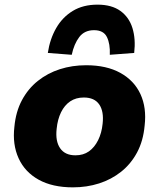

<svg xmlns="http://www.w3.org/2000/svg" viewBox="-20 -796 685 827"><path d="M294 11Q206 11 146.5 -22Q87 -55 60 -114.5Q33 -174 42 -250Q48 -315 74.5 -364.5Q101 -414 143 -447.5Q185 -481 238 -498Q291 -515 351 -515Q439 -515 498.5 -482Q558 -449 585 -390.5Q612 -332 603 -255Q597 -189 570.5 -139.5Q544 -90 502 -56.5Q460 -23 407 -6Q354 11 294 11ZM305 -127Q339 -127 363 -144Q387 -161 402.5 -192Q418 -223 422 -263Q428 -316 407.5 -346Q387 -376 341 -376Q307 -376 282.5 -359.5Q258 -343 243 -312.5Q228 -282 224 -241Q218 -188 239 -157.5Q260 -127 305 -127ZM289 -560 186 -568Q195 -628 222 -675Q249 -722 293.5 -749Q338 -776 400 -776Q461 -776 498.5 -749Q536 -722 550.5 -675Q565 -628 558 -568L453 -560Q455 -607 440.5 -636.5Q426 -666 385 -666Q344 -666 321.5 -636.5Q299 -607 289 -560Z"/></svg>

Font: Nunito Sans 8pt Black
Style: Italic
Weight: 900
Italic angle: -9°
Version: Version 3.101;gftools[0.9.27]